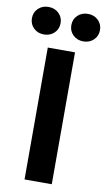

<svg xmlns="http://www.w3.org/2000/svg" viewBox="-160 -995 580 1043"><g transform="rotate(10 129.5 -473.0)"><path d="M204.5 -727.5V0H54.3V-727.5ZM238 -793.8Q204.1 -793.8 181.5 -815.5Q159 -837.1 159 -869.7Q159 -902.4 181.5 -924Q204.1 -945.6 238 -945.6Q272 -945.6 294.6 -924Q317.1 -902.4 317.1 -869.7Q317.1 -837.1 294.6 -815.5Q272 -793.8 238 -793.8ZM20.6 -793.8Q-13.5 -793.8 -35.9 -815.5Q-58.3 -837.1 -58.3 -869.7Q-58.3 -902.4 -35.9 -924Q-13.5 -945.6 20.6 -945.6Q54.7 -945.6 77.3 -924Q99.8 -902.4 99.8 -869.7Q99.8 -837.1 77.3 -815.5Q54.7 -793.8 20.6 -793.8Z"/></g></svg>

Font: Inter Khmer Looped
Style: Regular
Weight: 400
Designer: Rasmus Andersson, Sovichet Tep
Foundry: Anagata Design
Version: Version 1.000